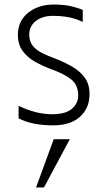

<svg xmlns="http://www.w3.org/2000/svg" viewBox="-20 -549 451 847"><path d="M174 278H139L217 65H288ZM214 4Q121 4 62 -27V-82Q140 -45 210 -45Q269 -45 297 -69Q325 -93 325 -128Q325 -175 292.5 -200Q260 -225 200 -246Q166 -259 134 -277Q102 -295 80.5 -323.5Q59 -352 59 -395Q59 -457 104.5 -493Q150 -529 216 -529Q263 -529 296 -521Q329 -513 345 -505V-452Q293 -479 214 -479Q166 -479 137.5 -456Q109 -433 109 -397Q109 -366 124.5 -347Q140 -328 165 -315.5Q190 -303 220 -292Q262 -276 297 -256Q332 -236 353.5 -207Q375 -178 375 -134Q375 -72 333 -34Q291 4 214 4Z"/></svg>

Font: LXGW 975 Gothic SC 200W
Style: Regular
Weight: 200
Version: Version 2.01;February 25, 2021